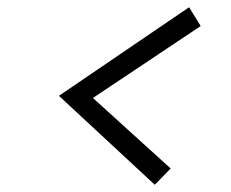

<svg xmlns="http://www.w3.org/2000/svg" viewBox="-20 -614 639 531"><path d="M408 -103 143 -349 503 -594 535 -542 237 -343 452 -148Z"/></svg>

Font: Red Hat Text
Style: Italic
Weight: 300
Italic angle: -12°
Designer: Pentagram, MCKL
Foundry: Pentagram, MCKL
Version: Version 1.023